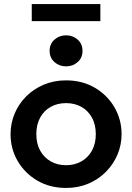

<svg xmlns="http://www.w3.org/2000/svg" viewBox="-20 -911 650 946"><path d="M305.5 15Q225.5 15 163.8 -21.2Q102 -57.5 67 -117.8Q32 -178 32 -250Q32 -303 52 -351Q72 -399 108.8 -435.8Q145.5 -472.5 195.5 -493.8Q245.5 -515 305.5 -515Q385 -515 446.8 -479Q508.5 -443 543.8 -382.5Q579 -322 579 -250Q579 -197 558.8 -149.2Q538.5 -101.5 502 -64.5Q465.5 -27.5 415.5 -6.2Q365.5 15 305.5 15ZM305.5 -97Q347.5 -97 380.8 -115.8Q414 -134.5 433 -168.8Q452 -203 452 -250Q452 -297 433 -331.5Q414 -366 381 -384.5Q348 -403 305.5 -403Q263 -403 229.8 -384.5Q196.5 -366 177.8 -331.5Q159 -297 159 -250Q159 -203 178 -168.8Q197 -134.5 230 -115.8Q263 -97 305.5 -97ZM305.5 -584Q272.5 -584 248.5 -605Q224.5 -626 224.5 -660.5Q224.5 -695 248.5 -716Q272.5 -737 305.5 -737Q338.5 -737 362.5 -716Q386.5 -695 386.5 -660.5Q386.5 -626 362.5 -605Q338.5 -584 305.5 -584ZM136.5 -807V-891H474.5V-807Z"/></svg>

Font: Geologica Medium
Style: Regular
Weight: 500
Designer: Sindre Bremnes, Frode Helland
Foundry: Monokrom Skriftforlag AS
Version: Version 1.010;gftools[0.9.28]